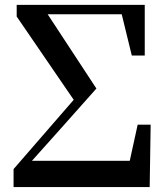

<svg xmlns="http://www.w3.org/2000/svg" viewBox="-20 -761 668 781"><path d="M35.2 0V-73.2L279.8 -355L47.9 -693.8V-741.2H568.8V-535.2H516.1L475.1 -703.1H173.8L372.1 -400.9L231 -242.2L109.9 -106.9H507.8L540 -253.9H592.8L588.9 0Z"/></svg>

Font: Source Han Serif TW
Style: Bold
Weight: 700
Designer: Ryoko NISHIZUKA Ë•øÂ°öÊ∂ºÂ≠ê (kana & ideographs); Frank Grie√ühammer (Latin, Greek & Cyrillic); Wenlong ZHANG Âº†ÊñáÈæô 
Foundry: Adobe
Version: Version 2.003;hotconv 1.1.1;makeotfexe 2.6.0